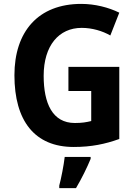

<svg xmlns="http://www.w3.org/2000/svg" viewBox="-20 -744 705 985"><path d="M331 -401V-277H448V-123C423 -117 402 -113 364 -113C249 -113 204 -214 204 -355C204 -510 282 -601 399 -601C453 -601 506 -585 546 -562L592 -679C537 -706 467 -724 397 -724C176 -724 54 -582 54 -358C54 -124 158 10 358 10C449 10 520 -5 592 -31V-401ZM445 71V61H312C307 104 294 171 284 208V221H370C400 170 426 117 445 71Z"/></svg>

Font: Noto Sans Sinhala UI SemiCondensed
Style: Bold
Weight: 700
Width: 4
Designer: Jelle Bosma - Monotype Design Team
Foundry: Monotype Imaging Inc.
Version: Version 2.006